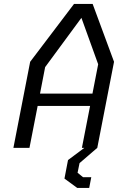

<svg xmlns="http://www.w3.org/2000/svg" viewBox="-20 -750 660 974"><path d="M48 0H129.5L171 -212.5H437L395.5 0H408L325 62L307 156L372 203.5H432.5L443 149H401.5L373.5 126.5L383.5 77.5L473.5 0L558.5 -436.5L450 -730H355.5L133 -436.5ZM183 -275 209 -409.5 393 -659.5 478 -424 449 -275Z"/></svg>

Font: Monaspace Krypton Light
Style: Italic
Weight: 300
Italic angle: -11°
Designer: Riley Cran & the Lettermatic Team
Foundry: Lettermatic
Version: Version 1.101 (Monaspace Krypton)